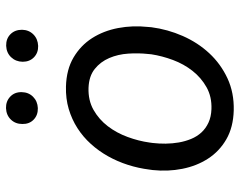

<svg xmlns="http://www.w3.org/2000/svg" viewBox="-98 -676 784 627"><g transform="rotate(-90 293.5 -362.0)"><path d="M53.7 -265.6Q58.1 -301.3 69.1 -335.7Q80.1 -370.1 97.2 -400.6Q114.3 -431.2 137.5 -456.8Q160.6 -482.4 189.2 -500.7Q217.8 -519 251.7 -529.1Q285.6 -539.1 324.7 -538.1Q380.4 -536.6 419.7 -513.4Q459 -490.2 482.9 -452.9Q506.8 -415.5 515.9 -367.9Q524.9 -320.3 519.5 -270.5L518.6 -259.3Q511.7 -206.1 490 -156.7Q468.3 -107.4 433.6 -70.1Q398.9 -32.7 351.8 -10.7Q304.7 11.2 247.1 9.8Q191.9 8.3 152.6 -14.4Q113.3 -37.1 89.4 -74.2Q65.4 -111.3 56.2 -158.2Q46.9 -205.1 52.2 -254.9ZM140.6 -254.9Q138.2 -234.4 138.4 -212.4Q138.7 -190.4 142.3 -169.4Q146 -148.4 153.8 -129.4Q161.6 -110.4 174.8 -95.9Q188 -81.5 206.8 -72.8Q225.6 -64 251 -63Q291.5 -61.5 322.8 -79.1Q354 -96.7 376.2 -125Q398.4 -153.3 411.6 -188.7Q424.8 -224.1 430.2 -259.3L431.2 -270Q434.6 -300.8 432.4 -334.5Q430.2 -368.2 418 -396.7Q405.8 -425.3 382.3 -444.1Q358.9 -462.9 320.8 -464.4Q279.8 -465.8 248.5 -448Q217.3 -430.2 195.3 -401.4Q173.3 -372.6 160.2 -336.7Q147 -300.8 142.1 -265.6ZM202.6 -680.7Q202.6 -703.1 217 -718Q231.4 -732.9 254.4 -733.9Q276.9 -734.4 292 -720Q307.1 -705.6 306.6 -682.6Q306.2 -660.2 291.5 -645.5Q276.9 -630.9 254.4 -629.9Q231.4 -629.4 216.8 -643.6Q202.1 -657.7 202.6 -680.7ZM405.8 -679.7Q406.2 -702.1 420.7 -717.3Q435.1 -732.4 458 -733.4Q481 -733.9 495.6 -719.5Q510.3 -705.1 510.3 -681.6Q509.8 -659.2 495.1 -644.5Q480.5 -629.9 457.5 -628.9Q435.1 -628.4 420.4 -642.6Q405.8 -656.7 405.8 -679.7Z"/></g></svg>

Font: Roboto Mono
Style: Italic
Weight: 400
Designer: Google
Version: Version 2.000985; 2015; ttfautohint (v1.3)